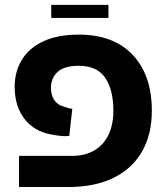

<svg xmlns="http://www.w3.org/2000/svg" viewBox="-20 -752 668 772"><path d="M56.5 0V-125.2H269Q322.5 -125.2 359.8 -147.4Q397 -169.5 416.4 -210.2Q435.8 -251 435.8 -306.8Q435.8 -391 402.9 -439.2Q370 -487.5 296.8 -487.5Q238 -487.5 211.4 -462.6Q184.8 -437.8 184.8 -398.2Q184.8 -370 198.1 -349.8Q211.5 -329.5 238 -322.8Q246.8 -319.5 255.6 -317.1Q264.5 -314.8 270.8 -314.8L258.5 -205.8Q245.2 -203.5 227 -205.1Q208.8 -206.8 181.8 -212.2Q115.5 -225 77.2 -275.6Q39 -326.2 39 -402.8Q39 -464.2 67.9 -511.6Q96.8 -559 154.2 -585.9Q211.8 -612.8 296.8 -612.8Q437 -612.8 513.8 -531.1Q590.5 -449.5 590.5 -306.8Q590.5 -211.5 551 -142.6Q511.5 -73.8 436.4 -36.9Q361.2 0 254 0ZM186 -679.8V-732.5H416V-679.8Z"/></svg>

Font: Noto Sans Hebrew Light
Style: Regular
Weight: 100
Version: Version 3.000